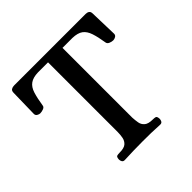

<svg xmlns="http://www.w3.org/2000/svg" viewBox="-165 -779 929 929"><g transform="rotate(-45 300.0 -314.0)"><path d="M179 3Q169 3 165 -4Q161 -11 161 -19Q162 -36 169 -38Q176 -40 186 -40Q218 -40 231 -51.5Q244 -63 247.5 -80.5Q251 -98 251 -117V-594H182Q148 -593 129 -579.5Q110 -566 101 -537.5Q92 -509 85 -464Q84 -455 72.5 -450.5Q61 -446 50 -446Q43 -446 34.5 -451Q26 -456 26 -466L29 -607Q29 -621 37 -626Q45 -631 56 -631H545Q556 -631 563.5 -626Q571 -621 571 -607L575 -466Q575 -456 566.5 -451Q558 -446 550 -446Q540 -446 529 -450.5Q518 -455 516 -464Q509 -509 499.5 -537.5Q490 -566 471.5 -579.5Q453 -593 418 -594H350V-117Q351 -98 354 -80.5Q357 -63 370.5 -51.5Q384 -40 415 -40Q425 -40 432 -38Q439 -36 440 -19Q440 -11 436 -4Q432 3 422 3Q390 1 361.5 0.5Q333 0 304 0Q244 0 179 3Z"/></g></svg>

Font: Alice
Style: Regular
Weight: 400
Designer: Ksenia Yerulevich
Foundry: Cyreal (http://www.cyreal.org/)
Version: Version 2.003; ttfautohint (v1.8.3)